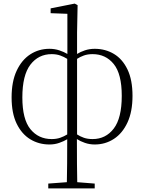

<svg xmlns="http://www.w3.org/2000/svg" viewBox="-20 -794 806 1074"><path d="M411.1 -464.8V-42Q428.2 -30.8 449.2 -23.4Q470.2 -16.1 498 -16.1Q571.3 -16.1 616.2 -74.7Q661.1 -133.3 661.1 -257.8Q661.1 -380.4 616.2 -435.8Q571.3 -491.2 498 -491.2Q470.2 -491.2 449.2 -483.6Q428.2 -476.1 411.1 -464.8ZM356 -42V-464.8Q337.9 -476.1 316.9 -483.6Q295.9 -491.2 269 -491.2Q195.3 -491.2 150.1 -432.4Q105 -373.5 105 -249Q105 -127 150.1 -71.5Q195.3 -16.1 269 -16.1Q295.9 -16.1 316.9 -23.4Q337.9 -30.8 356 -42ZM411.1 -612.8V-492.2Q429.7 -503.9 455.3 -512.5Q481 -521 509.8 -521Q569.3 -521 617.2 -492.4Q665 -463.9 693.1 -405.5Q721.2 -347.2 721.2 -257.8Q721.2 -169.4 693.1 -108.9Q665 -48.3 617.2 -17.1Q569.3 14.2 509.8 14.2Q481 14.2 454.8 5.1Q428.7 -3.9 410.2 -16.1Q410.2 66.4 410.6 122.1Q411.1 177.7 412.1 225.1L509.8 232.9V259.8H250V232.9L354 225.1Q355 176.3 355.5 120.1Q356 64 356 -15.1Q337.4 -3.9 311.8 5.1Q286.1 14.2 256.8 14.2Q197.3 14.2 149.4 -14.9Q101.6 -43.9 73.2 -102.3Q44.9 -160.6 44.9 -249Q44.9 -337.9 73.2 -398.4Q101.6 -459 149.4 -490Q197.3 -521 256.8 -521Q286.1 -521 312.3 -512.2Q338.4 -503.4 356.9 -492.2V-716.8L263.2 -720.2V-747.1L397.9 -773.9L414.1 -765.1Z"/></svg>

Font: Source Han Serif CN ExtraLight
Style: Regular
Weight: 250
Designer: Ryoko NISHIZUKA  (kana & ideographs); Frank Grießhammer (Latin, Greek & Cyrillic); Wenlong ZHANG  (bopomofo); Sandoll Co
Foundry: Adobe Systems Incorporated
Version: Version 1.001;PS 1.001;hotconv 16.6.54;makeotf.lib2.5.65590